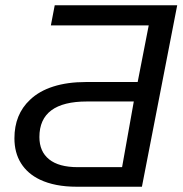

<svg xmlns="http://www.w3.org/2000/svg" viewBox="-20 -708 692 728"><path d="M270.5 0Q188 0 131.3 -26.9Q84.5 -49.3 59.6 -89.1Q34.7 -128.9 34.7 -183.6Q34.7 -274.4 93.8 -329.6Q128.4 -362.8 182.1 -379.9Q235.8 -397 305.2 -397H502L543.9 -611.8H172.9L187.5 -688H651.9L518.1 0ZM487.3 -323.2H309.6Q219.7 -323.2 174.6 -289.6Q129.4 -255.9 129.4 -188.5Q129.4 -133.3 166.3 -103.8Q203.1 -74.2 274.9 -74.2H442.9Z"/></svg>

Font: Arimo
Style: Italic
Weight: 400
Italic angle: -12°
Designer: Steve Matteson
Foundry: Monotype Imaging Inc.
Version: Version 1.33